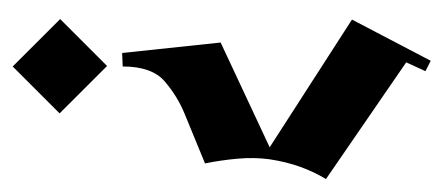

<svg xmlns="http://www.w3.org/2000/svg" viewBox="-222 -478 708 307"><g transform="rotate(-90 132.5 -325.0)"><path d="M179.2 -659.2 255 -583.3 180 -508.3 104.2 -584.2ZM200.8 -484.2 217.5 -326.7 50 -248.3 254.2 -116.7 188.3 9.2 171.7 0.8 185.8 -30 -0.8 -158.3Q10.8 -177.5 18.8 -199.6Q26.7 -221.7 30.8 -248.3Q34.2 -273.3 31.7 -300.4Q29.2 -327.5 24.2 -351.7L103.3 -384.2Q131.7 -395.8 155.4 -416.2Q179.2 -436.7 179.2 -483.3Z"/></g></svg>

Font: Manufacturing Consent
Style: Regular
Weight: 400
Version: Version 3.000; ttfautohint (v1.8.4.7-5d5b)